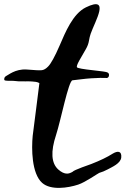

<svg xmlns="http://www.w3.org/2000/svg" viewBox="-140 -828 599 916"><path d="M397 -94.6C371.8 -78.5 338.1 -62.2 295.8 -45.7C289.6 -43.2 211.8 -17.1 206.3 -8.4C197.1 -2.9 188.3 0.2 180.2 0.3C167 0.5 152.9 -6.1 138 -19.4C104.5 -49.5 101 -104.4 127.5 -184.2C149.5 -251.2 186.7 -442.2 205.7 -444.9C216.7 -446 230.5 -447.7 247.2 -449.8C263.7 -451.9 279.9 -453.5 295.6 -454.5C311.3 -455.6 325.4 -456.2 337.9 -456.4C350.3 -456.7 358.5 -456.6 362.4 -456.2C373.1 -454.2 379 -458.3 380 -468.3C380.9 -476 377.5 -481 370 -483.4C362.4 -485.8 341.3 -488.8 306.6 -492.5C256.5 -497.9 230.2 -502.7 227.5 -506.8C224.7 -510.3 228.2 -520.8 237.9 -538.5C247.5 -555.4 258.1 -573.7 269.5 -593.5C277.2 -606.7 282.1 -619.9 284.3 -632.9C286.4 -645.9 289.2 -657.3 292.6 -667.1C313.3 -726.7 388.9 -850.9 269.8 -792.9C207.1 -762.3 171.1 -672.3 145.3 -612.6C121.5 -557.5 102.6 -523.3 88.8 -510C79.1 -500.1 69.6 -494.5 60.1 -493.2C50.6 -491.9 26.1 -492.9 -13.3 -496.4C-67.4 -499.9 -101.9 -468.8 -110 -465.8C-117.5 -461.9 -120.7 -455.8 -119.6 -447.5C-118.5 -439.3 -84.7 -444 -74 -442.1C-63.3 -440.2 -45 -439.4 -19.3 -439.8C-8.4 -440.1 2.3 -440 12.7 -439.3C25.5 -438.4 37.8 -437.6 47.9 -431.5C48.5 -431.1 16.9 -190.3 16 -180.2C10 -119 10.6 -0.7 60.9 44.3C102.4 81.4 185.2 68.6 233.1 52.7C267.7 41.3 327.9 -1.3 333.3 -3.1C347.1 -7.1 360.5 -12.7 373.7 -19.8C395 -31.4 435.8 -48.4 438.5 -76.9C441.5 -107.8 421.7 -109.7 397 -94.6Z"/></svg>

Font: Beth Ellen
Style: Regular
Weight: 400
Version: Version 1.015;Fontself Maker 2.1.2